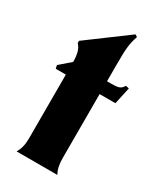

<svg xmlns="http://www.w3.org/2000/svg" viewBox="-191 -833 771 906"><g transform="rotate(30 194.5 -379.5)"><path d="M59 0H281C268 -23 263 -48 263 -84V-430H349L369 -522L351 -526C339 -505 327 -500 289 -500H263V-589C263 -678 265 -702 281 -751L269 -759L53 -599V-587C71 -569 79 -542 79 -499L20 -448L24 -430H79V-84C79 -48 73 -24 59 0Z"/></g></svg>

Font: Sinistre Bold
Style: Regular
Weight: 900
Designer: Jules Durand
Foundry: Collletttivo
Version: Version 69.420;Glyphs 3.2 (3217)